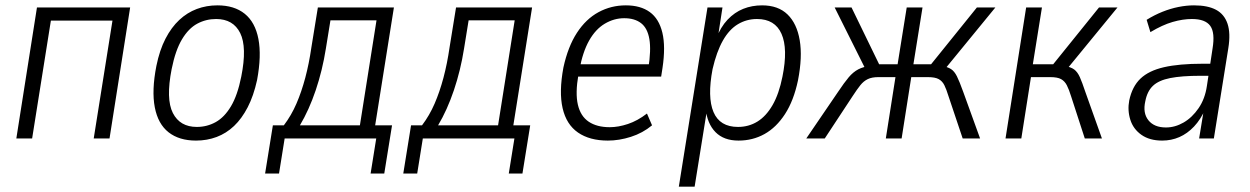

<svg xmlns="http://www.w3.org/2000/svg" viewBox="-20 -517 4669 717"><path d="M41 0 118 -489H466L389 0H330L400 -440H170L100 0Z M712 8Q649 8 609.5 -23Q570 -54 558 -116.5Q546 -179 564 -271Q576 -330 598 -372.5Q620 -415 649.5 -442.5Q679 -470 715 -483.5Q751 -497 792 -497Q855 -497 894 -465.5Q933 -434 945 -371.5Q957 -309 940 -218Q927 -159 905 -116.5Q883 -74 854 -46.5Q825 -19 789 -5.5Q753 8 712 8ZM715 -43Q753 -43 785.5 -61Q818 -79 842.5 -120Q867 -161 881 -231Q903 -341 877 -393.5Q851 -446 787 -446Q749 -446 716.5 -428.5Q684 -411 659.5 -370Q635 -329 621 -259Q599 -147 625.5 -95Q652 -43 715 -43Z M970 131 999 -49H1040Q1068 -86 1087 -130Q1106 -174 1120 -226.5Q1134 -279 1143 -341L1167 -489H1451L1381 -49H1444L1415 131H1364L1385 0H1043L1022 131ZM1100 -49H1324L1386 -441H1214L1197 -336Q1184 -254 1159 -180Q1134 -106 1100 -49Z M1486 131 1515 -49H1556Q1584 -86 1603 -130Q1622 -174 1636 -226.5Q1650 -279 1659 -341L1683 -489H1967L1897 -49H1960L1931 131H1880L1901 0H1559L1538 131ZM1616 -49H1840L1902 -441H1730L1713 -336Q1700 -254 1675 -180Q1650 -106 1616 -49Z M2250 8Q2182 8 2138.5 -22Q2095 -52 2081 -113Q2067 -174 2084 -265Q2101 -343 2134.5 -394.5Q2168 -446 2215 -471.5Q2262 -497 2317 -497Q2372 -497 2406.5 -472Q2441 -447 2453.5 -395Q2466 -343 2454 -263L2449 -231H2124L2132 -277H2419L2401 -261Q2412 -330 2405 -371Q2398 -412 2374 -430.5Q2350 -449 2311 -449Q2273 -449 2238.5 -428.5Q2204 -408 2180 -365.5Q2156 -323 2144 -257L2140 -238Q2128 -169 2138 -126Q2148 -83 2178.5 -62.5Q2209 -42 2257 -42Q2289 -42 2325 -54Q2361 -66 2396 -93L2415 -49Q2380 -20 2336 -6Q2292 8 2250 8Z M2515 180 2622 -489H2678L2660 -372H2654Q2671 -416 2697 -443.5Q2723 -471 2755.5 -484Q2788 -497 2826 -497Q2886 -497 2921 -463Q2956 -429 2966.5 -366.5Q2977 -304 2960 -217Q2944 -141 2911.5 -91Q2879 -41 2835 -16.5Q2791 8 2738 8Q2683 8 2652 -23.5Q2621 -55 2615 -112H2621L2574 180ZM2736 -43Q2776 -43 2808.5 -63Q2841 -83 2865 -124.5Q2889 -166 2902 -231Q2923 -335 2898.5 -390.5Q2874 -446 2807 -446Q2768 -446 2735.5 -426.5Q2703 -407 2679.5 -365.5Q2656 -324 2641 -259Q2621 -154 2644.5 -98.5Q2668 -43 2736 -43Z M2991 0 3109 -173Q3133 -209 3149.5 -228.5Q3166 -248 3185 -258Q3204 -268 3234 -272L3213 -257L3097 -489H3160L3263 -277H3332L3366 -489H3425L3391 -277H3457L3628 -489H3697L3507 -257L3495 -272Q3519 -267 3531.5 -259Q3544 -251 3553.5 -232Q3563 -213 3577 -174L3640 0H3575L3522 -158Q3514 -184 3506.5 -199Q3499 -214 3485.5 -221.5Q3472 -229 3445 -229H3383L3347 0H3288L3324 -229H3260Q3236 -229 3220.5 -221.5Q3205 -214 3193 -199Q3181 -184 3164 -158L3060 0Z M3735 0 3812 -489H3871L3837 -277H3913L4084 -489H4153L3962 -256L3951 -272Q3979 -267 3991.5 -257.5Q4004 -248 4012.5 -229Q4021 -210 4033 -174L4095 0H4031L3980 -157Q3972 -183 3964 -198.5Q3956 -214 3942.5 -221.5Q3929 -229 3902 -229H3830L3794 0Z M4320 8Q4273 8 4242.5 -13.5Q4212 -35 4201 -70Q4190 -105 4197 -142Q4208 -194 4239 -223.5Q4270 -253 4326.5 -266Q4383 -279 4471 -279H4510L4503 -234H4463Q4393 -234 4350 -225.5Q4307 -217 4285.5 -196.5Q4264 -176 4257 -139Q4247 -95 4268.5 -68Q4290 -41 4334 -41Q4368 -41 4400 -59.5Q4432 -78 4456 -113Q4480 -148 4487 -196L4508 -335Q4518 -395 4499.5 -420.5Q4481 -446 4431 -446Q4397 -446 4359 -435Q4321 -424 4276 -397L4262 -443Q4291 -461 4321 -473Q4351 -485 4381 -491Q4411 -497 4439 -497Q4490 -497 4521 -480.5Q4552 -464 4564 -428.5Q4576 -393 4567 -337L4513 0H4458L4476 -110H4481Q4464 -71 4439 -44.5Q4414 -18 4384 -5Q4354 8 4320 8Z"/></svg>

Font: Nunito Sans 10pt Condensed Light
Style: Italic
Weight: 300
Width: 3
Italic angle: -9°
Designer: Vernon Adams
Foundry: Vernon Adams
Version: Version 3.101;gftools[0.9.27]